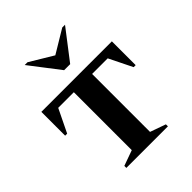

<svg xmlns="http://www.w3.org/2000/svg" viewBox="-223 -945 1078 1078"><g transform="rotate(-45 316.0 -406.0)"><path d="M151 0V-16L243 -49V-509H119L52 -371H36V-560H596V-371H580L512 -509H388V-49L481 -16V0ZM292 -635 156 -812H178L316 -729L454 -812H476L340 -635Z"/></g></svg>

Font: Spectral SC
Style: Bold
Weight: 700
Designer: Jean-Baptiste Levee
Foundry: Production Type
Version: Version 2.001